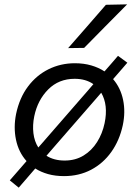

<svg xmlns="http://www.w3.org/2000/svg" viewBox="-20 -798 638 882"><path d="M66 64 25 30.5Q45.5 7 64.5 -14.8Q83.5 -36.5 102 -58Q65.5 -98.5 53.5 -155.8Q41.5 -213 54 -275Q69.5 -348.5 108.5 -400.5Q147.5 -452.5 203.2 -480Q259 -507.5 324 -507.5Q365 -507.5 399.2 -497.5Q433.5 -487.5 460 -470Q475.5 -487.5 490.8 -505.2Q506 -523 522 -541.5L565 -510Q548.5 -491 532.2 -472Q516 -453 499.5 -434.5Q534 -394.5 545.5 -339Q557 -283.5 544 -222.5Q529 -153 491.5 -100.2Q454 -47.5 398.5 -18.2Q343 11 274 11Q234 11 201 1.8Q168 -7.5 142 -24Q123.5 -2 104.5 19.5Q85.5 41 66 64ZM137.5 -264.5Q129 -223.5 133.5 -186Q138 -148.5 156 -120.5Q164.5 -130 173.2 -140Q182 -150 191 -160.5L355 -349Q369.5 -365.5 383 -381Q396.5 -396.5 409 -411.5Q374 -436 323 -436Q250 -436 201.5 -387.2Q153 -338.5 137.5 -264.5ZM277 -60.5Q326 -60.5 363.8 -83.5Q401.5 -106.5 426 -145.5Q450.5 -184.5 460.5 -232Q478 -315.5 445 -372Q433 -358 420.8 -344Q408.5 -330 395.5 -315L232 -127L193.5 -82.5Q228 -60.5 277 -60.5ZM293 -577Q337.5 -628 380.5 -677Q423.5 -726 466.5 -776L564 -778Q513.5 -727 464.2 -677.2Q415 -627.5 366.5 -578Z"/></svg>

Font: Commissioner
Style: Italic
Weight: 400
Italic angle: -12°
Designer: Kostas Bartsokas
Foundry: Kostas Bartsokas
Version: Version 1.000; ttfautohint (v1.8.3)